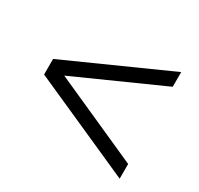

<svg xmlns="http://www.w3.org/2000/svg" viewBox="-111 -730 786 758"><g transform="rotate(30 282.0 -351.0)"><path d="M514 -108V-175L121 -351L514 -527V-594L50 -386V-315Z"/></g></svg>

Font: MuseoModerno SemiBold Light
Style: Regular
Weight: 300
Version: Version 1.001